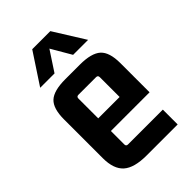

<svg xmlns="http://www.w3.org/2000/svg" viewBox="-213 -782 870 870"><g transform="rotate(-45 221.5 -347.5)"><path d="M283 -701 376 -552H280L224 -648L161 -552H69L167 -701ZM392 6H193Q114 6 79 -25Q44 -56 44 -126V-374Q44 -444 73.5 -471.5Q103 -499 177 -499H270Q344 -499 374.5 -471.5Q405 -444 405 -374V-187H157V-101Q157 -89 169 -89H392ZM169 -407Q157 -407 157 -395V-268H294V-395Q294 -407 282 -407Z"/></g></svg>

Font: Gemunu Libre
Style: Bold
Weight: 700
Designer: Puspanada Ekanayake, Sola Matas, Pathum Egodawatta, Kosala Senevirathne
Foundry: mooniak
Version: Version 1.100